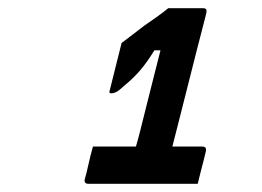

<svg xmlns="http://www.w3.org/2000/svg" viewBox="-20 -809 640 469"><path d="M207 -451H312Q316 -464 323 -491.5Q330 -519 338.5 -553.5Q347 -588 356 -623Q365 -658 372 -686H357Q340 -658 323.5 -638.5Q307 -619 284 -600Q270 -587 263.5 -584Q257 -581 252 -581Q245 -581 248 -588L277 -704Q289 -713 304 -724.5Q319 -736 332 -746Q348 -757 363.5 -768Q379 -779 391 -789H476Q487 -789 484 -778Q484 -776 477.5 -751.5Q471 -727 461.5 -689.5Q452 -652 441 -608.5Q430 -565 419.5 -523.5Q409 -482 401 -451H474Q485 -451 483 -440Q482 -435 477.5 -417.5Q473 -400 468.5 -382.5Q464 -365 463 -360H196Q185 -360 187 -371Q191 -384 195.5 -405Q200 -426 207 -451Z"/></svg>

Font: Recursive Mn Lnr St SmB
Style: Italic
Weight: 600
Italic angle: -15°
Monospace: yes
Version: Version 1.079;hotconv 1.0.112;makeotfexe 2.5.65598; ttfautoh